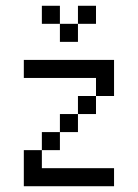

<svg xmlns="http://www.w3.org/2000/svg" viewBox="-20 -645 478 665"><path d="M62.5 -125H125V-62.5H375V0H62.5ZM125 -125V-187.5H187.5V-125ZM187.5 -187.5V-250H250V-187.5ZM250 -250V-312.5H312.5V-250ZM62.5 -437.5H375V-312.5H312.5V-375H62.5ZM250 -625H312.5V-562.5H250ZM187.5 -562.5H250V-500H187.5ZM125 -625H187.5V-562.5H125Z"/></svg>

Font: Pixel Operator
Style: Regular
Weight: 400
Designer: Jayvee Enaguas (HarvettFox96)
Version: 2016.04.25